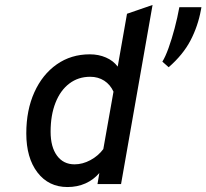

<svg xmlns="http://www.w3.org/2000/svg" viewBox="-20 -742 832 774"><path d="M252 12Q176 12 131 -46.8Q86 -105.5 86 -204.5Q86 -298 118.5 -370Q151 -442 208.8 -482.5Q266.5 -523 342 -523Q377.5 -523 407 -510.2Q436.5 -497.5 454.5 -473.5L492 -686.5L595 -722L468 0H373L380.5 -44.5Q357 -17 324.2 -2.5Q291.5 12 252 12ZM280.5 -79.5Q313 -79.5 344.5 -96.5Q376 -113.5 396.5 -141L437.5 -372.5Q424.5 -401 400 -416.8Q375.5 -432.5 343.5 -432.5Q295.5 -432.5 259.5 -405.2Q223.5 -378 203.8 -328Q184 -278 184 -211Q184 -149.5 209.8 -114.5Q235.5 -79.5 280.5 -79.5ZM660 -471 634.5 -493.5Q646.5 -512.5 659.5 -548.5Q672.5 -584.5 684 -628Q695.5 -671.5 703 -713H792L790 -702Q778 -636.5 748 -579Q718 -521.5 660 -471Z"/></svg>

Font: Overpass Medium
Style: Italic
Weight: 500
Italic angle: -10°
Designer: Delve Withrington, Dave Bailey, Thomas Jockin
Foundry: Delve Fonts LLC
Version: Version 4.000